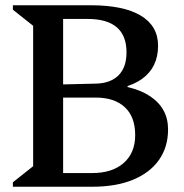

<svg xmlns="http://www.w3.org/2000/svg" viewBox="-20 -710 701 730"><path d="M187 0V-52H330Q407 -52 450.5 -90.5Q494 -129 494 -196Q494 -266 454.5 -302.5Q415 -339 344 -339H192V-389H364Q484 -389 551.5 -343.5Q619 -298 619 -218Q619 -151 584.5 -102Q550 -53 485.5 -26.5Q421 0 331 0ZM29 0V-17L106 -78V-612L29 -673V-690H220V0ZM421 -368V-398H465V-368ZM217 -366V-389L343 -392Q400 -393 430.5 -423.5Q461 -454 461 -511Q461 -638 313 -638H161V-690H325Q450 -690 515.5 -650.5Q581 -611 581 -536Q581 -454 520 -410Q459 -366 341 -366Z"/></svg>

Font: Platypi Light
Style: Regular
Weight: 400
Version: Version 1.200